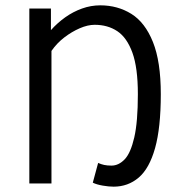

<svg xmlns="http://www.w3.org/2000/svg" viewBox="-20 -688 675 720"><path d="M406 12Q388 12 365 8Q342 4 328 -3L348 -77Q359 -72 370.5 -69.5Q382 -67 398 -67Q425 -67 447.5 -90.5Q470 -114 483.5 -172.5Q497 -231 497 -335Q497 -434 476.5 -490.5Q456 -547 420 -571Q384 -595 335 -595Q309 -595 279 -582Q249 -569 221 -547.5Q193 -526 173 -497V0H90V-656H171V-575Q195 -602 224.5 -623Q254 -644 287.5 -656Q321 -668 356 -668Q421 -668 472.5 -636Q524 -604 553.5 -530.5Q583 -457 583 -335Q583 -209 561.5 -132.5Q540 -56 500 -22Q460 12 406 12Z"/></svg>

Font: Source Sans 3 ExtraLight
Style: Regular
Weight: 400
Version: Version 3.052;hotconv 1.1.0;makeotfexe 2.6.0